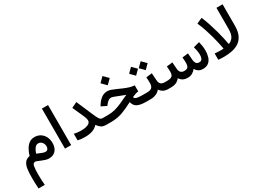

<svg xmlns="http://www.w3.org/2000/svg" viewBox="-20 -1590 3844 2813"><g transform="rotate(-30 1902.0 -183.5)"><path d="M173.3 -166Q190.9 -225.6 217.8 -272Q244.6 -318.4 282.5 -345Q320.3 -371.6 371.6 -371.6Q426.8 -371.6 469.5 -345.2Q512.2 -318.8 536.4 -272Q560.5 -225.1 560.5 -163.1Q560.5 -115.2 543.2 -76.4Q525.9 -37.6 491 -14.9Q456.1 7.8 402.8 7.8Q375 7.8 345.5 -1.5Q315.9 -10.7 287.8 -22.7Q259.8 -34.7 236.8 -43.9Q213.9 -53.2 199.2 -53.2Q166.5 -53.2 156.7 -8.8Q147 35.6 147 129.9Q147 185.5 149.4 230Q151.9 274.4 154.8 311H48.8Q46.4 262.7 44.7 219Q43 175.3 43 132.3Q43 53.7 50.5 -9.8Q58.1 -73.2 85.7 -114.3Q113.3 -155.3 173.3 -166ZM460 -163.6Q460 -204.6 436 -234.1Q412.1 -263.7 373.5 -263.7Q347.2 -263.7 328.1 -246.6Q309.1 -229.5 295.9 -203.1Q282.7 -176.8 273.9 -147.9Q317.9 -128.4 351.6 -115.5Q385.3 -102.5 404.3 -102.5Q433.1 -102.5 446.5 -119.9Q460 -137.2 460 -163.6Z M780.8 -677.7V-0.5H676.8V-677.7Z M1176.8 -192.4Q1176.8 -205.1 1171.1 -225.1Q1165.5 -245.1 1158.7 -260.7L1067.9 -463.9L1161.6 -508.8L1276.9 -239.7Q1305.7 -172.9 1325.4 -142.3Q1345.2 -111.8 1378.4 -111.8H1398.9V0H1378.4Q1322.3 0 1292 -21Q1261.7 -42 1235.4 -79.6Q1199.7 -39.6 1147.7 -20Q1095.7 -0.5 1019 -0.5Q981 -0.5 952.6 -3.7Q924.3 -6.8 897 -13.2V-124.5Q926.8 -117.7 956.1 -114.3Q985.4 -110.8 1011.7 -110.8Q1085 -110.8 1130.9 -130.1Q1176.8 -149.4 1176.8 -192.4Z M1683.6 -647.5 1761.7 -569.3 1683.6 -491.2 1605.5 -569.3ZM2025.4 -293.5V-190.4Q2001.5 -188 1972.9 -178.7Q1944.3 -169.4 1917 -156.7Q1920.9 -128.4 1958.3 -120.1Q1995.6 -111.8 2053.7 -111.8H2080.6V0H2051.8Q1956.5 0 1904.8 -25.1Q1853 -50.3 1838.9 -117.2Q1745.1 -66.4 1654.8 -33.2Q1564.5 0 1460.9 0H1379.4V-111.8H1462.4Q1533.2 -111.8 1590.8 -127Q1648.4 -142.1 1709 -169.7Q1769.5 -197.3 1848.1 -234.4Q1800.3 -252 1756.1 -269.8Q1711.9 -287.6 1679.7 -299.3Q1647.5 -311 1634.8 -311Q1606.4 -311 1584.2 -293.9Q1562 -276.9 1545.4 -255.4L1526.9 -231.9L1437 -275.9L1450.7 -297.9Q1483.9 -352.1 1529.1 -386.2Q1574.2 -420.4 1635.3 -420.4Q1660.6 -420.4 1695.6 -408Q1730.5 -395.5 1771.2 -377Q1812 -358.4 1855.7 -339.6Q1899.4 -320.8 1942.6 -307.6Q1985.8 -294.4 2025.4 -293.5Z M2276.4 -555.2 2351.6 -480.5 2276.4 -404.8 2202.1 -480.5ZM2113.3 -555.2 2188.5 -480.5 2113.3 -404.8 2038.6 -480.5ZM2061 -111.8H2129.4Q2187.5 -111.8 2211.4 -135.5Q2235.4 -159.2 2235.4 -212.9Q2235.4 -238.8 2234.1 -262.5Q2232.9 -286.1 2231 -309.1L2330.1 -321.3L2338.9 -195.8Q2343.8 -111.8 2428.7 -111.8H2439V0H2427.7Q2376 0 2342.3 -18.6Q2308.6 -37.1 2287.6 -69.8Q2259.8 -35.2 2217.8 -17.6Q2175.8 0 2129.4 0H2061Z M2759.8 0Q2706.5 0 2674.8 -18.1Q2643.1 -36.1 2623.5 -68.8Q2598.6 -36.1 2562.5 -18.1Q2526.4 0 2464.4 0H2419.4V-111.8H2465.3Q2523.9 -111.8 2550 -130.6Q2576.2 -149.4 2576.2 -206.1Q2576.2 -218.3 2574.7 -242.7Q2573.2 -267.1 2570.8 -296.4L2670.4 -308.6L2679.2 -193.4Q2681.6 -156.2 2701.7 -134Q2721.7 -111.8 2760.7 -111.8Q2807.6 -111.8 2824 -134.8Q2840.3 -157.7 2840.3 -206.1Q2840.3 -217.8 2838.9 -242.4Q2837.4 -267.1 2835 -296.4L2934.6 -308.6L2943.4 -193.4Q2945.8 -158.2 2961.7 -135Q2977.5 -111.8 3014.6 -111.8Q3050.3 -111.8 3063.7 -138.9Q3077.1 -166 3077.1 -203.1Q3077.1 -242.2 3068.6 -282.2Q3060.1 -322.3 3054.7 -342.3L3157.2 -370.1Q3166.5 -334.5 3172.4 -294.7Q3178.2 -254.9 3178.2 -215.8Q3178.2 -159.7 3163.1 -110.4Q3147.9 -61 3112.3 -30.8Q3076.7 -0.5 3015.6 0Q2969.7 0 2940.4 -18.8Q2911.1 -37.6 2892.1 -69.3Q2865.7 -35.6 2833 -17.8Q2800.3 0 2759.8 0Z M3364.7 0Q3342.3 0 3319.1 -1.5Q3295.9 -2.9 3272.5 -4.9V-111.3Q3302.7 -109.4 3327.9 -107.9Q3353 -106.4 3374.5 -106.4Q3404.8 -106.4 3421.4 -107.9Q3421.4 -107.9 3416 -137.7Q3410.6 -167.5 3399.2 -218.8Q3387.7 -270 3370.1 -335.4Q3352.5 -400.9 3328.4 -473.4Q3304.2 -545.9 3272.5 -617.2L3367.7 -659.7Q3398.9 -585.4 3423.8 -509.8Q3448.7 -434.1 3467 -365.7Q3485.4 -297.4 3497.3 -243.7Q3509.3 -189.9 3515.1 -158.7Q3521 -127.4 3521 -127.4Q3570.3 -144.5 3599.9 -188.2Q3629.4 -231.9 3629.4 -322.8V-677.7H3733.4V-319.3Q3733.4 -220.2 3703.9 -157.5Q3674.3 -94.7 3623 -60.5Q3571.8 -26.4 3505.4 -13.2Q3439 0 3364.7 0Z"/></g></svg>

Font: Vazirmatn UI Medium
Style: Regular
Weight: 500
Designer: Saber Rastikerdar
Foundry: Saber Rastikerdar
Version: Version 33.003